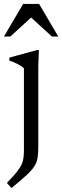

<svg xmlns="http://www.w3.org/2000/svg" viewBox="-31 -690 316 975"><path d="M90.5 -343Q82.5 -352 61 -363.5Q39.5 -375 16.5 -382V-397.5L157.5 -436H166.5L163.5 -355V53Q163.5 88 159.8 111.5Q156 135 142.8 155.5Q129.5 176 102 201Q74.5 226 27.5 265L4 239Q42 200 60.5 175Q79 150 84.8 128Q90.5 106 90.5 77ZM-11 -504.5 86.5 -670H167.5L265 -504.5H232.5L127 -601L21.5 -504.5Z"/></svg>

Font: Newsreader Text
Style: Regular
Weight: 400
Designer: Hugues Gentile
Foundry: Production Type
Version: Version 1.002